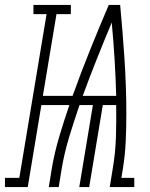

<svg xmlns="http://www.w3.org/2000/svg" viewBox="-84 -755 604 775"><path d="M-64 0V-37H-6L104 -698H51V-735H202V-698H144L89 -368H209Q242 -460 279 -552Q316 -644 355 -735H401Q406 -681 410.5 -626.5Q415 -572 418.5 -517Q422 -462 424 -407Q426 -352 426 -296.5Q426 -241 423.5 -185Q421 -129 412 -74L406 -37H458V0H359L371 -74Q382 -138 384 -202.5Q386 -267 385 -331H331L276 0H236L291 -331H237Q215 -267 195.5 -203Q176 -139 165 -74L153 0H113L125 -74Q136 -139 155 -203Q174 -267 196 -331H83L28 0ZM250 -368H385Q383 -442 378.5 -516Q374 -590 367 -664Q336 -590 306.5 -516Q277 -442 250 -368Z"/></svg>

Font: Iosevka Curly Slab XLtObl
Style: Regular
Weight: 200
Italic angle: -9°
Monospace: yes
Designer: Belleve Invis
Foundry: Belleve Invis
Version: Version 11.1.0; ttfautohint (v1.8.3)